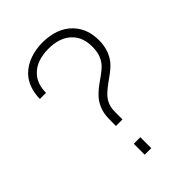

<svg xmlns="http://www.w3.org/2000/svg" viewBox="-222 -868 969 969"><g transform="rotate(-45 262.5 -383.0)"><path d="M472.9 -570.8C472.9 -624 458.3 -668.8 424 -705.2C384.4 -747.9 325 -765.6 262.5 -765.6C203.1 -765.6 141.7 -747.9 100 -705.2C65.6 -669.8 52.1 -618.8 52.1 -572.9H95.8C95.8 -611.5 106.3 -649 132.3 -675C160.4 -706.2 207.3 -721.9 260.4 -721.9C309.4 -721.9 359.4 -710.4 392.7 -671.9C414.6 -647.9 426 -614.6 426 -571.9C426 -536.5 418.8 -503.1 392.7 -472.9C353.1 -430.2 281.2 -403.1 247.9 -340.6C225 -296.9 227.1 -263.5 227.1 -205.2H274C274 -254.2 269.8 -286.5 287.5 -319.8C313.5 -369.8 387.5 -402.1 425 -442.7C457.3 -475 472.9 -522.9 472.9 -570.8ZM227.1 0H274V-78.1H227.1Z"/></g></svg>

Font: Manrope3 Thin
Style: Regular
Weight: 100
Width: 4
Designer: Mikhail Sharanda
Foundry: Mikhail Sharanda
Version: Version 3.000;PS 003.000;hotconv 1.0.88;makeotf.lib2.5.64775